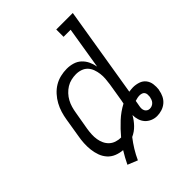

<svg xmlns="http://www.w3.org/2000/svg" viewBox="-238 -852 1076 1076"><g transform="rotate(-45 300.0 -314.0)"><path d="M211 107 152 83Q161 64 171.5 45Q182 26 193 8Q167 6 143.5 -3.5Q120 -13 103.5 -31.5Q87 -50 78.5 -73.5Q70 -97 67 -122.5Q64 -148 65.5 -175Q67 -202 72 -228L90 -338Q94 -363 101.5 -387.5Q109 -412 121.5 -435Q134 -458 152.5 -478.5Q171 -499 193.5 -512.5Q216 -526 241.5 -532Q267 -538 292 -538Q317 -538 340 -531Q363 -524 380 -508Q397 -492 407 -470.5Q417 -449 421 -426L462 -677H406V-735H537L449 -199Q457 -200 465 -201Q473 -202 481 -202Q503 -202 524 -195Q545 -188 558 -171.5Q571 -155 574 -133Q577 -111 574 -89Q574 -88 573.5 -87.5Q573 -87 573 -87Q570 -67 561 -48.5Q552 -30 536.5 -17Q521 -4 501.5 2Q482 8 463 8Q443 8 424.5 0Q406 -8 393.5 -22Q381 -36 375 -55Q369 -74 369 -94Q354 -67 332 -44Q310 -21 281 -8Q260 19 242.5 47.5Q225 76 211 107ZM235 -50Q266 -87 301.5 -120Q337 -153 379 -175Q380 -180 381 -185Q382 -190 383 -195L401 -305Q404 -325 405.5 -345Q407 -365 404.5 -384.5Q402 -404 395.5 -422Q389 -440 376.5 -453.5Q364 -467 345.5 -473.5Q327 -480 307 -480Q288 -480 268.5 -475.5Q249 -471 232 -460.5Q215 -450 201 -435Q187 -420 177.5 -402.5Q168 -385 162.5 -366Q157 -347 154 -328L135 -218Q132 -199 131 -179Q130 -159 133 -140Q136 -121 144 -104Q152 -87 165.5 -74.5Q179 -62 197.5 -56Q216 -50 235 -50ZM463 -50Q472 -50 480.5 -53.5Q489 -57 495.5 -64Q502 -71 505 -79.5Q508 -88 510 -97Q510 -97 510 -97Q510 -97 510 -97Q510 -97 510 -97Q510 -97 510 -97Q511 -106 510.5 -115Q510 -124 505.5 -131Q501 -138 492.5 -141Q484 -144 475 -144Q466 -144 456.5 -142Q447 -140 438 -137V-136Q437 -127 435 -118.5Q433 -110 432 -102Q430 -92 430.5 -83Q431 -74 435 -66.5Q439 -59 446.5 -54.5Q454 -50 463 -50Z"/></g></svg>

Font: Iosevka Curly Slab LtEx
Style: Italic
Weight: 300
Width: 7
Italic angle: -9°
Monospace: yes
Designer: Belleve Invis
Foundry: Belleve Invis
Version: Version 11.1.0; ttfautohint (v1.8.3)